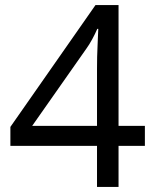

<svg xmlns="http://www.w3.org/2000/svg" viewBox="-20 -738 612 758"><path d="M552 -162H448V0H363V-162H21V-237L357 -718H448V-241H552ZM363 -466Q363 -492 363.5 -513.5Q364 -535 365 -554Q366 -573 366.5 -590.5Q367 -608 368 -624H364Q356 -605 344 -583Q332 -561 321 -546L107 -241H363Z"/></svg>

Font: guzrati25
Style: Book
Weight: 400
Designer: Jelle Bosma - Monotype Design Team, Universal Thirst
Foundry: Monotype Imaging Inc.
Version: Version 2.106